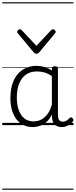

<svg xmlns="http://www.w3.org/2000/svg" viewBox="-20 -1095 663 1680"><path d="M265 17Q210 17 166 -12Q122 -41 96.5 -98Q71 -155 71 -238Q71 -288 80.5 -331Q90 -374 109 -408.5Q128 -443 156 -467.5Q184 -492 220.5 -505.5Q257 -519 301 -519Q335 -519 368 -509Q401 -499 434 -479V-495Q434 -506 440.5 -510.5Q447 -515 461 -515Q475 -515 481 -510.5Q487 -506 487 -496V-91Q487 -70 491.5 -56.5Q496 -43 506 -36.5Q516 -30 531 -30Q541 -30 550.5 -33.5Q560 -37 569.5 -44.5Q579 -52 590 -63Q595 -69 601.5 -68.5Q608 -68 614 -61Q621 -55 622 -48Q623 -41 619 -34Q608 -19 592 -7.5Q576 4 558 10.5Q540 17 522 17Q501 17 485.5 11.5Q470 6 458.5 -5.5Q447 -17 441.5 -33.5Q436 -50 435 -72Q435 -76 434.5 -81.5Q434 -87 434 -92Q411 -47 382 -23.5Q353 0 322.5 8.5Q292 17 265 17ZM127 -242Q127 -180 143.5 -133Q160 -86 192.5 -59.5Q225 -33 274 -33Q306 -33 336.5 -46.5Q367 -60 392.5 -92.5Q418 -125 434 -181V-429Q399 -453 367 -461.5Q335 -470 302 -470Q270 -470 243 -460.5Q216 -451 194.5 -432Q173 -413 158 -385.5Q143 -358 135 -322Q127 -286 127 -242ZM444 -839Q451 -839 459 -832Q467 -825 467 -816Q467 -814 466 -810.5Q465 -807 462 -804L324 -638Q319 -632 313.5 -628.5Q308 -625 299 -625Q290 -625 284.5 -628.5Q279 -632 274 -638L136 -804Q133 -807 131.5 -810.5Q130 -814 130 -816Q130 -825 138 -832Q146 -839 154 -839Q159 -839 163 -837Q167 -835 170 -831L299 -694L427 -831Q431 -835 435 -837Q439 -839 444 -839ZM0 555H623V565H0ZM0 -20H623V0H0ZM0 -505H623V-500H0ZM0 -1075H623V-1065H0Z"/></svg>

Font: Playwrite AR Guides
Style: Regular
Weight: 400
Designer: Veronika Burian, José Scaglione
Foundry: TypeTogether
Version: Version 1.003